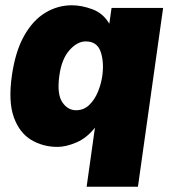

<svg xmlns="http://www.w3.org/2000/svg" viewBox="-20 -547 652 728"><path d="M503 161H308.5L340 -63Q309 -23.5 269.5 -6.8Q230 10 198 10Q143 10 98.5 -16.5Q54 -43 32.5 -102.2Q11 -161.5 25 -260Q38 -351.5 71.2 -410.8Q104.5 -470 151.5 -498.5Q198.5 -527 252.5 -527Q289 -527 330 -512Q371 -497 394.5 -457L403 -517H598.5ZM268.5 -129Q297 -129 317.8 -148.5Q338.5 -168 351 -198.2Q363.5 -228.5 368 -260Q375 -312.5 361.5 -351.2Q348 -390 305 -390Q273 -390 243.2 -356.5Q213.5 -323 205 -260Q195.5 -190.5 216 -159.8Q236.5 -129 268.5 -129Z"/></svg>

Font: Public Sans Black
Style: Italic
Weight: 900
Italic angle: -8°
Designer: The Public Sans project authors (U.S. Web Design System). Libre Franklin designed by Pablo Impallari and Rodrigo Fuenzal
Version: Version 1.007; ttfautohint (v1.8.1) -l 8 -r 50 -G 200 -x 14 